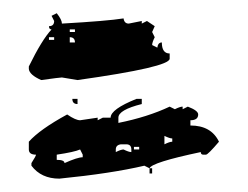

<svg xmlns="http://www.w3.org/2000/svg" viewBox="-20 -558 373 289"><path d="M65.4 -538.1Q73.2 -528.3 73.2 -522.5Q141.6 -526.4 166 -530.3Q167 -522.5 173.8 -522.5L193.4 -526.4V-522.5L201.2 -526.4L212.9 -518.6L209 -509.8L212.9 -502Q209 -494.1 209 -490.2L216.8 -486.3Q217.8 -494.1 223.6 -494.1Q223.6 -477.5 235.4 -477.5V-469.7Q235.4 -457 96.7 -437.5L73.2 -441.4Q70.3 -441.4 42 -437.5Q24.4 -445.3 23.4 -454.1V-458Q43 -498 57.6 -513.7Q53.7 -513.7 53.7 -518.6Q61.5 -518.6 61.5 -526.4L57.6 -534.2ZM85 -513.7V-509.8H92.8V-513.7ZM53.7 -502V-498H61.5V-502ZM85 -502V-494.1H92.8Q92.8 -502 85 -502ZM88.9 -409.2H96.7V-401.4Q88.9 -401.4 88.9 -409.2ZM185.5 -409.2H193.4V-401.4Q158.2 -392.6 158.2 -380.9V-373Q202.1 -381.8 235.4 -397.5L243.2 -393.6Q251 -397.5 254.9 -397.5V-393.6L262.7 -397.5Q278.3 -391.6 278.3 -385.7Q278.3 -377 266.6 -377V-369.1Q297.9 -369.1 309.6 -344.7Q293 -325.2 290 -325.2H286.1Q282.2 -325.2 282.2 -329.1Q208 -313.5 205.1 -304.7L197.3 -308.6Q147.5 -296.9 69.3 -289.1Q42 -289.1 27.3 -308.6V-312.5Q34.2 -323.2 34.2 -325.2Q23.4 -325.2 23.4 -333V-344.7Q40 -363.3 81.1 -385.7Q93.8 -377 100.6 -377L127 -380.9V-377L134.8 -380.9H146.5Q146.5 -393.6 185.5 -409.2ZM227.5 -353.5V-340.8Q235.4 -344.7 239.3 -344.7V-349.6Q235.4 -349.6 227.5 -353.5ZM154.3 -333V-329.1Q162.1 -333 166 -333Q173.8 -329.1 177.7 -329.1V-333Q177.7 -340.8 169.9 -340.8H162.1Q154.3 -339.8 154.3 -333ZM181.6 -336.9V-333H189.5V-336.9ZM65.4 -325.2V-317.4Q77.1 -317.4 77.1 -312.5Q96.7 -321.3 104.5 -321.3V-325.2L100.6 -333Q91.8 -329.1 65.4 -325.2ZM205.1 -304.7H209V-296.9H205.1Z"/></svg>

Font: Blackcraft
Style: Regular
Weight: 400
Designer: GGBotNet
Foundry: GGBotNet
Version: 1.00